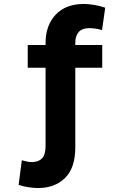

<svg xmlns="http://www.w3.org/2000/svg" viewBox="-20 -752 640 969"><path d="M74 181 90 57Q106 61 117.5 63.5Q129 66 141 66Q173 66 191.5 48Q210 30 210 -16V-410H120V-525H210V-535Q210 -624 261 -678Q312 -732 403 -732Q427 -732 456.5 -727Q486 -722 511 -713L495 -600Q479 -605 462.5 -607.5Q446 -610 431 -610Q394 -610 377 -590Q360 -570 360 -537V-525H496V-410H360V-8Q360 95 308.5 146Q257 197 171 197Q148 197 121 192.5Q94 188 74 181Z"/></svg>

Font: Radio Canada
Style: Bold
Weight: 700
Designer: Charles Daoud, Etienne Aubert Bonn, Alexandre Saumier Demers, Jacques Le Bailly
Foundry: Radio-Canada
Version: Version 2.104; ttfautohint (v1.8.4.7-5d5b);gftools[0.9.28.de